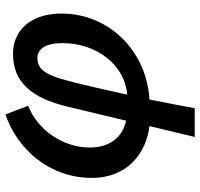

<svg xmlns="http://www.w3.org/2000/svg" viewBox="-35 -525 738 708"><g transform="rotate(-90 334.0 -171.0)"><path d="M390 -289C413 -381 438 -402 474 -402C508 -402 529 -371 529 -310C529 -182 447 -79 339 -71C355 -144 372 -220 390 -289ZM183 178H289C298 129 309 72 321 11C500 1 638 -138 638 -313C638 -425 578 -492 489 -492C389 -492 327 -429 294 -288L243 -75C184 -88 144 -132 144 -210C144 -309 211 -403 298 -436L266 -520C140 -477 32 -360 32 -201C32 -68 126 0 223 11Z"/></g></svg>

Font: Source Sans Pro Semibold
Style: Italic
Weight: 600
Italic angle: -11°
Designer: Paul D. Hunt
Foundry: Adobe Systems Incorporated
Version: Version 3.006;hotconv 1.0.111;makeotfexe 2.5.65597